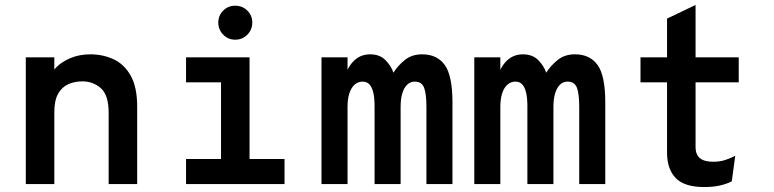

<svg xmlns="http://www.w3.org/2000/svg" viewBox="-20 -742 3120 774"><path d="M84 0V-511H199V-390L184 -424Q184 -446.5 205.5 -469.2Q227 -492 263.2 -507.5Q299.5 -523 344 -523Q395 -523 438 -503Q481 -483 507 -436.8Q533 -390.5 533 -312V0H418V-288Q418 -358.5 386.8 -386.2Q355.5 -414 312 -414Q281.5 -414 255.8 -402.8Q230 -391.5 214.5 -364.5Q199 -337.5 199 -290V0Z M871 0V-511H986V0ZM730 0V-101H1127V0ZM730 -410V-511H946V-410ZM928 -582Q899.5 -582 879.8 -602.2Q860 -622.5 860 -651Q860 -679.5 879.8 -699.2Q899.5 -719 928 -719Q957.5 -719 977.2 -699.2Q997 -679.5 997 -651Q997 -622.5 977.2 -602.2Q957.5 -582 928 -582Z M1276 0V-511H1381V-385L1363 -395Q1370.5 -455 1399.2 -489Q1428 -523 1472 -523Q1511 -523 1534 -499.5Q1557 -476 1566 -449Q1583.5 -477 1611.8 -500Q1640 -523 1682 -523Q1742 -523 1773 -480Q1804 -437 1804 -329V0H1699V-312Q1699 -364.5 1689.5 -388.8Q1680 -413 1652 -413Q1634.5 -413 1621.8 -401Q1609 -389 1602 -366.2Q1595 -343.5 1595 -311V0H1490V-315Q1490 -346 1485 -368Q1480 -390 1469.5 -401.5Q1459 -413 1442 -413Q1423.5 -413 1409.8 -401Q1396 -389 1388.5 -366.2Q1381 -343.5 1381 -311V0Z M1892 0V-511H1997V-385L1979 -395Q1986.5 -455 2015.2 -489Q2044 -523 2088 -523Q2127 -523 2150 -499.5Q2173 -476 2182 -449Q2199.5 -477 2227.8 -500Q2256 -523 2298 -523Q2358 -523 2389 -480Q2420 -437 2420 -329V0H2315V-312Q2315 -364.5 2305.5 -388.8Q2296 -413 2268 -413Q2250.5 -413 2237.8 -401Q2225 -389 2218 -366.2Q2211 -343.5 2211 -311V0H2106V-315Q2106 -346 2101 -368Q2096 -390 2085.5 -401.5Q2075 -413 2058 -413Q2039.5 -413 2025.8 -401Q2012 -389 2004.5 -366.2Q1997 -343.5 1997 -311V0Z M2819 12Q2739 12 2704 -24.2Q2669 -60.5 2669 -127V-410H2562V-511H2669V-667L2784 -722V-511H2958V-410H2784V-149Q2784 -130 2791.2 -116.8Q2798.5 -103.5 2814.2 -96.8Q2830 -90 2856 -90Q2881.5 -90 2902.8 -96.8Q2924 -103.5 2944 -114L2930 -11Q2908.5 0 2881.5 6Q2854.5 12 2819 12Z"/></svg>

Font: Overpass Mono
Style: Bold
Weight: 700
Monospace: yes
Designer: Delve Withrington, Dave Bailey
Foundry: Delve Fonts LLC
Version: Version 4.000